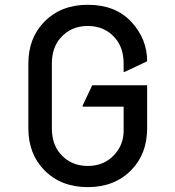

<svg xmlns="http://www.w3.org/2000/svg" viewBox="-20 -767 728 797"><path d="M590.8 -413.1V-234.4Q590.8 -128.4 524.9 -61Q455.6 9.8 344.2 9.8Q232.9 9.8 163.6 -61Q97.7 -128.4 97.7 -234.4V-502.9Q97.7 -608.9 163.6 -676.3Q232.9 -747.1 344.2 -747.1Q459.5 -747.1 525.1 -676.3Q590.8 -605.5 590.8 -512.7L498 -468.8H493.2V-502.9Q493.2 -568.4 458 -608.9Q414.6 -659.2 344.2 -659.2Q273.9 -659.2 230.5 -608.9Q195.3 -568.4 195.3 -502.9V-234.4Q195.3 -168.9 230.5 -128.4Q273.9 -78.1 344.2 -78.1Q414.6 -78.1 458 -128.4Q493.2 -168.9 493.2 -224.6V-324.2H323.2V-329.1L362.8 -413.1Z"/></svg>

Font: Nova Round
Style: Book
Weight: 400
Version: Version 2.000